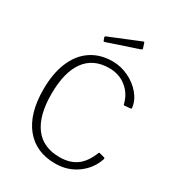

<svg xmlns="http://www.w3.org/2000/svg" viewBox="-224 -1101 1146 1247"><g transform="rotate(30 349.0 -477.0)"><path d="M494.5 -724.5C456.2 -742.8 416.7 -752 376 -752C313.3 -752 259.5 -736.8 214.5 -706.5C169.5 -676.2 135 -632.3 111 -575C87 -517.7 75 -449 75 -369C75 -249 101.8 -155.8 155.5 -89.5C209.2 -23.2 284.3 10 381 10C443.7 10 498.5 -7.2 545.5 -41.5C592.5 -75.8 624.7 -120 642 -174C642.7 -178.7 641.7 -181.7 639 -183L599 -194C595 -194.7 592.7 -193.7 592 -191C572 -139 545.3 -100.8 512 -76.5C478.7 -52.2 436.3 -40 385 -40C302.3 -40 240 -68.2 198 -124.5C156 -180.8 135 -262.3 135 -369C135 -478.3 155.7 -561.3 197 -618C238.3 -674.7 298.7 -703 378 -703C427.3 -703 469.8 -688.8 505.5 -660.5C541.2 -632.2 564.7 -594.7 576 -548C576.7 -543.3 578.3 -541 581 -541H583L628 -545C630 -545 631.5 -545.3 632.5 -546C633.5 -546.7 634 -548 634 -550V-554C630 -588.7 615.3 -621.2 590 -651.5C564.7 -681.8 532.8 -706.2 494.5 -724.5ZM502 -924 491 -959C490.3 -961 489.2 -962.3 487.5 -963C485.8 -963.7 484 -963.7 482 -963L252 -869C249.3 -867.7 248 -865.3 248 -862C248 -860 248.3 -858.7 249 -858L255 -841C255.7 -836.3 258 -834 262 -834C264 -834 265.7 -834.3 267 -835L494 -911C500 -913 503 -916 503 -920Z"/></g></svg>

Font: Libre Franklin ExtraLight
Style: Regular
Weight: 275
Designer: Pablo Impallari, Rodrigo Fuenzalida
Foundry: Impallari Type
Version: Version 1.002; ttfautohint (v1.5)